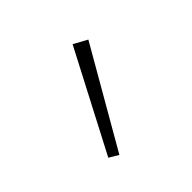

<svg xmlns="http://www.w3.org/2000/svg" viewBox="-32 -854 293 293"><g transform="rotate(45 114.5 -707.0)"><path d="M45 -760 203 -669 194 -654 33 -738Z"/></g></svg>

Font: Fira Sans Condensed Thin
Style: Regular
Weight: 250
Width: 3
Designer: Carrois Corporate & Edenspiekermann AG
Foundry: Carrois Corporate GbR & Edenspiekermann AG
Version: Version 4.203